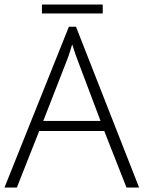

<svg xmlns="http://www.w3.org/2000/svg" viewBox="-20 -836 640 856"><path d="M444.8 -252H154.8L55.2 0H0L287.1 -716.8H318.8L600.1 0H543.9ZM172.9 -296.9H428.2L331.1 -554.2Q318.8 -584.5 301.8 -638.2Q288.6 -591.3 272.9 -553.2ZM167 -815.9H438V-775.9H167Z"/></svg>

Font: JBL Sans
Style: Light
Weight: 300
Version: Version 1.10